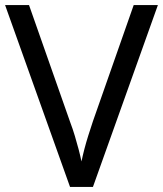

<svg xmlns="http://www.w3.org/2000/svg" viewBox="-20 -734 640 754"><path d="M600 -714 345 0H255L0 -714H94L255 -256Q266 -227 274 -200Q282 -173 288.5 -148.5Q295 -124 300 -100Q305 -124 311.5 -149Q318 -174 326.5 -201Q335 -228 345 -258L505 -714Z"/></svg>

Font: Noto Sans Myanmar
Style: Regular
Weight: 400
Designer: Monotype Design Team
Foundry: Monotype Imaging Inc.
Version: Version 2.107